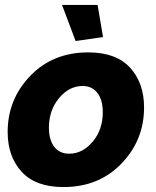

<svg xmlns="http://www.w3.org/2000/svg" viewBox="-20 -747 631 777"><path d="M231 -727H375L397 -597L286 -581ZM11 -213Q11 -345 102.5 -440Q194 -535 337 -535Q450 -535 506.5 -473Q563 -411 563 -312Q563 -180 471.5 -85Q380 10 237 10Q124 10 67.5 -52Q11 -114 11 -213ZM396 -293Q396 -342 374.5 -370.5Q353 -399 314 -399Q260 -399 219 -350Q178 -301 178 -230Q178 -181 199.5 -153Q221 -125 260 -125Q314 -125 355 -173.5Q396 -222 396 -293Z"/></svg>

Font: Raleway-v4020 ExtraBold
Style: Italic
Weight: 800
Italic angle: -12°
Designer: Matt McInerney, Pablo Impallari, Rodrigo Fuenzalida
Foundry: Matt McInerney, Pablo Impallari, Rodrigo Fuenzalida
Version: Version 4.020;PS 004.020;hotconv 1.0.88;makeotf.lib2.5.64775